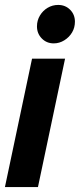

<svg xmlns="http://www.w3.org/2000/svg" viewBox="-22 -759 324 779"><path d="M-2 0 108 -521H242L132 0ZM196 -583Q167 -583 147.5 -603Q128 -623 128 -652Q128 -676 140 -696Q152 -716 171.5 -727.5Q191 -739 214 -739Q243 -739 262.5 -719.5Q282 -700 282 -671Q282 -647 270.5 -627.5Q259 -608 239 -595.5Q219 -583 196 -583Z"/></svg>

Font: Red Hat Display ExtraBold
Style: Italic
Weight: 800
Italic angle: -12°
Designer: Pentagram, MCKL
Foundry: Pentagram, MCKL
Version: Version 1.023